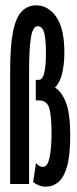

<svg xmlns="http://www.w3.org/2000/svg" viewBox="-20 -689 290 719"><path d="M152 10Q138 10 126.5 5.5Q115 1 104 -7L115 -79Q125 -64 141 -64Q158 -64 165.5 -98.5Q173 -133 173 -193Q173 -248 165.5 -280.5Q158 -313 125 -313H114V-390H126Q152 -390 152 -490Q152 -541 145.5 -566Q139 -591 121 -591Q103 -591 96 -549.5Q89 -508 89 -425V0H18V-423Q18 -518 29 -571.5Q40 -625 62 -647Q84 -669 116 -669Q160 -669 190.5 -626Q221 -583 221 -493Q221 -450 213 -415Q205 -380 186 -361Q211 -346 227 -305Q243 -264 243 -181Q243 -107 231 -65.5Q219 -24 198.5 -7Q178 10 152 10Z"/></svg>

Font: Inconsolata UltraCondensed Bold
Style: Regular
Weight: 700
Width: 1
Monospace: yes
Designer: Raph Levien, Cyreal, Brenton Simpson
Foundry: Raph Levien, Cyreal, Google
Version: Version 3.001; ttfautohint (v1.8.2.53-6de2)